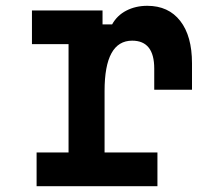

<svg xmlns="http://www.w3.org/2000/svg" viewBox="-20 -641 740 661"><path d="M90 -605H333V-557H366Q383 -588 415 -604.5Q447 -621 487 -621Q560 -621 600.5 -569Q641 -517 641 -423V-332H511V-405Q511 -501 435 -501Q340 -501 340 -328V-116H522V0H106V-116H216V-489H90Z"/></svg>

Font: Martian Mono Medium
Style: Regular
Weight: 500
Monospace: yes
Designer: Roman Shamin
Foundry: Evil Martians
Version: Version 1.000; ttfautohint (v1.8.4.7-5d5b)